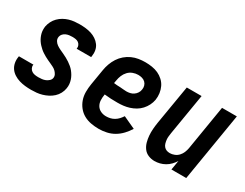

<svg xmlns="http://www.w3.org/2000/svg" viewBox="-61 -894 1622 1269"><g transform="rotate(30 750.0 -260.0)"><path d="M205 8Q181 8 158 5.5Q135 3 113.5 -3.5Q92 -10 73 -22Q54 -34 41.5 -51.5Q29 -69 24.5 -91.5Q20 -114 24 -138L25 -144H136L135 -142Q133 -129 139 -117Q145 -105 155.5 -98.5Q166 -92 178.5 -90Q191 -88 205 -88Q218 -88 231.5 -89.5Q245 -91 257.5 -96Q270 -101 281 -111Q292 -121 294 -134Q296 -148 289.5 -160Q283 -172 273.5 -181Q264 -190 252 -196Q240 -202 228 -207.5Q216 -213 204 -218.5Q192 -224 180.5 -230.5Q169 -237 157.5 -244.5Q146 -252 136.5 -260.5Q127 -269 118 -278.5Q109 -288 101.5 -299Q94 -310 88.5 -322Q83 -334 79.5 -347Q76 -360 75.5 -374Q75 -388 77 -402Q81 -422 90.5 -441Q100 -460 115.5 -475.5Q131 -491 149.5 -501.5Q168 -512 188 -518Q208 -524 228.5 -526Q249 -528 268 -528Q291 -528 313.5 -525.5Q336 -523 356.5 -516.5Q377 -510 395 -498Q413 -486 425.5 -469Q438 -452 442 -430Q446 -408 442 -385L441 -378H330L331 -381Q333 -393 328 -404Q323 -415 314 -421.5Q305 -428 292.5 -430Q280 -432 268 -432Q256 -432 244 -430.5Q232 -429 220 -424Q208 -419 199 -409Q190 -399 188 -387Q185 -370 193 -356.5Q201 -343 214 -334Q227 -325 241 -318.5Q255 -312 269 -305.5Q283 -299 297 -291.5Q311 -284 323.5 -275.5Q336 -267 348 -257Q360 -247 369.5 -235Q379 -223 386.5 -210Q394 -197 399 -182Q404 -167 405.5 -151Q407 -135 404 -118Q401 -98 390.5 -78Q380 -58 363.5 -43Q347 -28 327.5 -18Q308 -8 287.5 -2Q267 4 246 6Q225 8 205 8Z M721 8Q690 8 660.5 2.5Q631 -3 606 -17Q581 -31 563 -53.5Q545 -76 535.5 -103.5Q526 -131 526 -161.5Q526 -192 531 -222L551 -342Q555 -367 564 -392Q573 -417 587.5 -439.5Q602 -462 623 -480Q644 -498 668.5 -509Q693 -520 718.5 -524Q744 -528 769 -528Q795 -528 820.5 -524Q846 -520 868 -510Q890 -500 908.5 -483Q927 -466 937.5 -444Q948 -422 951.5 -397Q955 -372 951 -346Q947 -324 936.5 -303Q926 -282 910 -264.5Q894 -247 873.5 -235Q853 -223 830.5 -216Q808 -209 786 -206.5Q764 -204 742 -204Q716 -204 691.5 -205Q667 -206 642 -209V-207Q638 -185 639 -163Q640 -141 650.5 -123.5Q661 -106 680 -97Q699 -88 721 -88Q737 -88 752.5 -91.5Q768 -95 782.5 -103.5Q797 -112 808.5 -124.5Q820 -137 829 -151L922 -108Q906 -82 884.5 -59Q863 -36 836.5 -20.5Q810 -5 780 1.5Q750 8 721 8ZM755 -298Q769 -298 783 -301Q797 -304 809.5 -312.5Q822 -321 830 -333.5Q838 -346 840 -360Q843 -375 839 -389.5Q835 -404 824.5 -414Q814 -424 799.5 -428Q785 -432 770 -432Q750 -432 730 -424.5Q710 -417 695.5 -401.5Q681 -386 673 -366.5Q665 -347 662 -327L658 -305Q670 -303 682.5 -302.5Q695 -302 707 -301.5Q719 -301 731 -299.5Q743 -298 755 -298Z M1146 8Q1121 8 1098.5 -1.5Q1076 -11 1062 -30Q1048 -49 1041.5 -72.5Q1035 -96 1033 -121Q1031 -146 1033 -171.5Q1035 -197 1039 -222L1089 -520H1202L1150 -207Q1148 -193 1146.5 -180Q1145 -167 1146.5 -154Q1148 -141 1151.5 -128.5Q1155 -116 1163 -106.5Q1171 -97 1182.5 -92.5Q1194 -88 1208 -88Q1225 -88 1242.5 -95Q1260 -102 1272.5 -115.5Q1285 -129 1292 -146Q1299 -163 1302 -180L1358 -520H1471L1385 0H1272L1284 -72Q1273 -54 1258 -38.5Q1243 -23 1224.5 -12.5Q1206 -2 1186 3Q1166 8 1146 8Z"/></g></svg>

Font: Iosevka SS18
Style: Bold Italic
Weight: 700
Italic angle: -9°
Monospace: yes
Designer: Belleve Invis
Foundry: Belleve Invis
Version: Version 25.1.1; ttfautohint (v1.8.4)